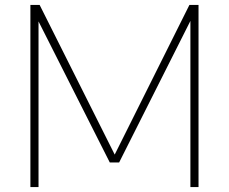

<svg xmlns="http://www.w3.org/2000/svg" viewBox="-20 -760 930 780"><path d="M103.5 0V-740H141L446 -132L749.5 -740H786.5V0H753.5V-675L464 -100H426L136.5 -673V0Z"/></svg>

Font: Encode Sans SemiExpanded SemiExpanded Thin
Style: Regular
Weight: 100
Width: 6
Designer: Multiple Designers
Foundry: Impallari Type
Version: Version 3.000; ttfautohint (v1.8.3) -l 8 -r 50 -G 200 -x 14 